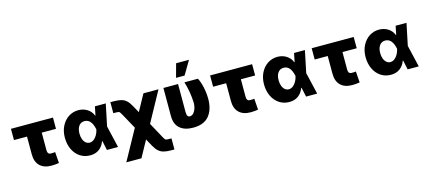

<svg xmlns="http://www.w3.org/2000/svg" viewBox="-67 -1411 5015 2250"><g transform="rotate(-15 2440.5 -285.5)"><path d="M552.7 -393.6H379.9V-179.7Q379.9 -155.3 389.6 -142.6Q399.4 -129.9 421.9 -129.9Q438.5 -129.9 449.2 -130.6Q460 -131.3 472.7 -132.8L482.4 2Q460 5.9 439.5 7.8Q418.9 9.8 390.6 9.8Q300.8 9.8 251 -38.8Q201.2 -87.4 201.2 -178.7V-393.6H43V-530.3H552.7Z M626 -265.6Q626 -344.7 657.5 -406.5Q689 -468.3 742.4 -502.7Q795.9 -537.1 860.4 -537.1Q920.9 -537.1 968.3 -507.1Q1015.6 -477.1 1036.1 -424.8H1040L1061.5 -530.3H1193.4L1138.2 -265.1L1200.2 0H1065.4L1041 -113.3H1036.1Q1017.1 -57.6 972.4 -23.2Q927.7 11.2 860.4 10.7Q793.5 10.7 740 -24.4Q686.5 -59.6 656.2 -122.6Q626 -185.5 626 -265.6ZM893.6 -134.8Q920.9 -134.8 944.6 -153.1Q968.3 -171.4 984.6 -200.9Q1001 -230.5 1007.8 -263.7L1008.3 -265.1L1007.8 -266.6Q981.4 -394.5 898.4 -394.5Q853 -394.5 828.4 -359.9Q803.7 -325.2 803.7 -267.6Q803.7 -229 815.2 -198.7Q826.7 -168.5 847.2 -151.6Q867.7 -134.8 893.6 -134.8Z M1449.2 -167.5 1346.7 -353.5Q1334.5 -375.5 1328.1 -383.5Q1321.8 -391.6 1313.5 -394Q1305.2 -396.5 1287.1 -396.5H1249V-530.3H1287.1Q1344.2 -530.3 1380.6 -520.3Q1417 -510.3 1443.1 -486.3Q1469.2 -462.4 1493.2 -418L1541 -331.1L1650.4 -530.3H1833L1632.3 -164.1L1733.4 21.5Q1744.6 42.5 1751.5 51Q1758.3 59.6 1766.6 62Q1774.9 64.5 1793 64.5H1831.1V199.2H1793Q1736.3 199.2 1700.2 189.2Q1664.1 179.2 1637.9 155Q1611.8 130.9 1586.9 85.9L1540 0L1430.7 199.2H1247.1Z M2070.3 -530.3V-191.4Q2070.3 -157.2 2079.8 -143.1Q2089.4 -128.9 2106.4 -128.9Q2132.8 -128.9 2152.1 -150.1Q2171.4 -171.4 2181.4 -203.9Q2191.4 -236.3 2191.4 -269.5Q2189 -335.4 2177.7 -403.3Q2166.5 -471.2 2147.5 -530.3H2311.5Q2335.4 -484.9 2351.1 -415.3Q2366.7 -345.7 2367.2 -269.5Q2366.2 -140.1 2303.7 -65.2Q2241.2 9.8 2111.3 9.8Q2007.8 9.8 1950 -40.5Q1892.1 -90.8 1892.6 -192.4V-530.3ZM2111.3 -771.5H2267.6L2169.9 -606.4H2066.4Z M2968.8 -393.6H2795.9V-179.7Q2795.9 -155.3 2805.7 -142.6Q2815.4 -129.9 2837.9 -129.9Q2854.5 -129.9 2865.2 -130.6Q2876 -131.3 2888.7 -132.8L2898.4 2Q2876 5.9 2855.5 7.8Q2835 9.8 2806.6 9.8Q2716.8 9.8 2667 -38.8Q2617.2 -87.4 2617.2 -178.7V-393.6H2459V-530.3H2968.8Z M3042 -265.6Q3042 -344.7 3073.5 -406.5Q3105 -468.3 3158.4 -502.7Q3211.9 -537.1 3276.4 -537.1Q3336.9 -537.1 3384.3 -507.1Q3431.6 -477.1 3452.1 -424.8H3456.1L3477.5 -530.3H3609.4L3554.2 -265.1L3616.2 0H3481.4L3457 -113.3H3452.1Q3433.1 -57.6 3388.4 -23.2Q3343.8 11.2 3276.4 10.7Q3209.5 10.7 3156 -24.4Q3102.5 -59.6 3072.3 -122.6Q3042 -185.5 3042 -265.6ZM3309.6 -134.8Q3336.9 -134.8 3360.6 -153.1Q3384.3 -171.4 3400.6 -200.9Q3417 -230.5 3423.8 -263.7L3424.3 -265.1L3423.8 -266.6Q3397.5 -394.5 3314.5 -394.5Q3269 -394.5 3244.4 -359.9Q3219.7 -325.2 3219.7 -267.6Q3219.7 -229 3231.2 -198.7Q3242.7 -168.5 3263.2 -151.6Q3283.7 -134.8 3309.6 -134.8Z M4201.2 -393.6H4028.3V-179.7Q4028.3 -155.3 4038.1 -142.6Q4047.9 -129.9 4070.3 -129.9Q4086.9 -129.9 4097.7 -130.6Q4108.4 -131.3 4121.1 -132.8L4130.9 2Q4108.4 5.9 4087.9 7.8Q4067.4 9.8 4039.1 9.8Q3949.2 9.8 3899.4 -38.8Q3849.6 -87.4 3849.6 -178.7V-393.6H3691.4V-530.3H4201.2Z M4274.4 -265.6Q4274.4 -344.7 4305.9 -406.5Q4337.4 -468.3 4390.9 -502.7Q4444.3 -537.1 4508.8 -537.1Q4569.3 -537.1 4616.7 -507.1Q4664.1 -477.1 4684.6 -424.8H4688.5L4710 -530.3H4841.8L4786.6 -265.1L4848.6 0H4713.9L4689.5 -113.3H4684.6Q4665.5 -57.6 4620.8 -23.2Q4576.2 11.2 4508.8 10.7Q4441.9 10.7 4388.4 -24.4Q4335 -59.6 4304.7 -122.6Q4274.4 -185.5 4274.4 -265.6ZM4542 -134.8Q4569.3 -134.8 4593 -153.1Q4616.7 -171.4 4633.1 -200.9Q4649.4 -230.5 4656.2 -263.7L4656.7 -265.1L4656.2 -266.6Q4629.9 -394.5 4546.9 -394.5Q4501.5 -394.5 4476.8 -359.9Q4452.1 -325.2 4452.1 -267.6Q4452.1 -229 4463.6 -198.7Q4475.1 -168.5 4495.6 -151.6Q4516.1 -134.8 4542 -134.8Z"/></g></svg>

Font: Pretendard GOV Black
Style: Regular
Weight: 900
Designer: Base glyphs from Inter by Rasmus Andersson; Hangeul glyphs from Noto Sans CJK(Source Han Sans) by Jang Soo-young and Kan
Foundry: Kil Hyung-jin
Version: Version 1.309